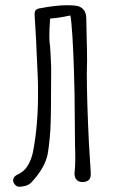

<svg xmlns="http://www.w3.org/2000/svg" viewBox="-20 -690 432 732"><path d="M54 22Q46 22 40 17Q34 12 31 4Q30 2 30 -2Q30 -15 44 -23Q72 -35 86.5 -59.5Q101 -84 107 -117Q125 -215 125 -330Q125 -373 124 -395Q117 -564 112 -633V-637Q112 -646 116 -651Q120 -656 130 -658Q194 -670 232 -670Q252 -670 262 -669Q285 -668 297 -655Q309 -642 309 -619L310 -566Q312 -496 312 -461L311 -413Q311 -307 319 -145Q323 -72 326 -32Q327 -14 320.5 -6Q314 2 299 4Q266 6 264 -27Q267 -56 267 -85Q267 -114 266 -133L265 -247Q265 -330 262 -417Q260 -489 256 -553Q252 -617 248 -631Q242 -630 223 -626Q204 -622 171 -619Q168 -573 168 -553Q168 -530 171 -513Q173 -486 175 -434V-412Q175 -250 172 -193Q170 -177 170 -168Q166 -126 162 -104Q152 -51 101 4Q87 20 56 22Z"/></svg>

Font: Amatic SC
Style: Bold
Weight: 700
Designer: Multiple Designers
Foundry: Vernon Adams
Version: Version 2.505